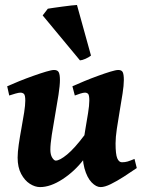

<svg xmlns="http://www.w3.org/2000/svg" viewBox="-20 -742 590 782"><path d="M537.1 -57.6Q511.7 -40 483.9 -22.2Q456.1 -4.4 431.4 7.8Q406.7 20 389.6 20Q371.6 20 353 0.7Q334.5 -18.6 324 -56.4Q313.5 -94.2 318.4 -149.9Q321.3 -178.7 327.4 -213.9Q333.5 -249 338.6 -281Q343.8 -313 343.8 -332Q343.8 -354.5 338.9 -359.6Q334 -364.7 325.7 -364.7Q319.3 -364.7 306.9 -360.8Q294.4 -356.9 284.7 -353L274.9 -390.6Q295.4 -399.9 323.2 -411.4Q351.1 -422.9 379.2 -433.1Q407.2 -443.4 429.7 -450.2Q452.1 -457 461.9 -457Q475.6 -457 480 -447.8Q484.4 -438.5 484.4 -416Q484.4 -394.5 479.2 -361.1Q474.1 -327.6 467.5 -289.8Q460.9 -252 455.8 -217Q450.7 -182.1 450.7 -158.2Q450.7 -113.8 457.5 -97.4Q464.4 -81.1 476.6 -81.1Q489.3 -81.1 499.8 -84.2Q510.3 -87.4 527.8 -94.7ZM324.7 -192.4 320.8 -92.3Q284.2 -44.4 234.9 -12.2Q185.5 20 143.1 20Q122.6 20 101.6 6.6Q80.6 -6.8 66.2 -33.7Q51.8 -60.5 51.8 -100.1Q51.8 -122.1 56.4 -153.8Q61 -185.5 67.4 -220Q73.7 -254.4 78.4 -284.2Q83 -314 83 -332Q83 -354.5 77.4 -359.6Q71.8 -364.7 63 -364.7Q56.6 -364.7 42.7 -360.8Q28.8 -356.9 17.6 -353L9.3 -390.6Q29.8 -399.9 58.3 -411.4Q86.9 -422.9 115.7 -433.1Q144.5 -443.4 167.5 -450.2Q190.4 -457 200.2 -457Q214.4 -457 219.2 -447.8Q224.1 -438.5 224.1 -416Q224.1 -394.5 218.3 -356.2Q212.4 -317.9 204.6 -274.4Q196.8 -231 190.9 -192.6Q185.1 -154.3 185.1 -132.8Q185.1 -111.8 192.6 -99.9Q200.2 -87.9 207 -87.9Q223.1 -87.9 253.4 -112.8Q283.7 -137.7 324.7 -192.4ZM350.6 -515.6Q341.3 -508.3 327.9 -502.4Q314.5 -496.6 305.7 -496.1L153.8 -679.2L174.8 -706.5Q180.7 -707.5 197.3 -710Q213.9 -712.4 233.9 -715.1Q253.9 -717.8 270.5 -719.7Q287.1 -721.7 293.5 -721.7Z"/></svg>

Font: Gentium Book Plus
Style: Bold Italic
Weight: 700
Italic angle: -8°
Designer: Victor Gaultney, Annie Olsen, Iska Routamaa, Becca Hirsbrunner
Foundry: SIL International
Version: Version 6.101